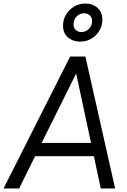

<svg xmlns="http://www.w3.org/2000/svg" viewBox="-47 -1064 719 1084"><path d="M-27 0 349 -745H435L603 0H522L483 -182H151L61 0ZM467 -257 383 -649 188 -257ZM309 -919Q309 -954 326 -982Q343 -1010 371.5 -1027Q400 -1044 435 -1044Q476 -1044 503.5 -1019.5Q531 -995 531 -953Q531 -919 514 -890.5Q497 -862 468.5 -845.5Q440 -829 405 -829Q365 -829 337 -852.5Q309 -876 309 -919ZM473 -945Q473 -965 460.5 -977Q448 -989 428 -989Q403 -989 385.5 -971Q368 -953 368 -927Q368 -907 380.5 -895Q393 -883 413 -883Q438 -883 455.5 -901.5Q473 -920 473 -945Z"/></svg>

Font: Kosmopol Plus Jakarta Sans Italic It
Style: Regular
Weight: 400
Italic angle: -8.04999°
Designer: Gumpita Rahayu
Foundry: Tokotype
Version: Version 2.006